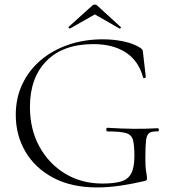

<svg xmlns="http://www.w3.org/2000/svg" viewBox="-20 -808 753 840"><path d="M404 12Q292 12 212.5 -30.5Q133 -73 91 -145Q49 -217 49 -305Q49 -379 77.5 -439.5Q106 -500 157.5 -544Q209 -588 278.5 -612Q348 -636 430 -636Q478 -636 522 -626.5Q566 -617 595 -598Q604 -591 604.5 -587Q605 -583 606 -575L618 -470Q618 -468 612.5 -466.5Q607 -465 606 -469Q587 -541 531 -578Q475 -615 389 -615Q256 -615 183.5 -541.5Q111 -468 111 -340Q111 -242 152.5 -166.5Q194 -91 265.5 -48Q337 -5 428 -5Q479 -5 509.5 -14Q540 -23 554 -49Q568 -75 568 -126Q568 -174 561.5 -196.5Q555 -219 530.5 -226Q506 -233 451 -233Q445 -233 445 -241Q445 -249 450 -249Q512 -245 563 -244.5Q614 -244 670 -247Q675 -247 675 -240Q675 -233 670 -233Q645 -234 633.5 -226.5Q622 -219 619 -194Q616 -169 616 -116Q616 -83 618 -67Q620 -51 621.5 -43.5Q623 -36 623 -28Q623 -22 621 -20Q619 -18 612 -16Q562 -4 508 4Q454 12 404 12ZM280 -690 383 -783Q388 -788 395 -788Q402 -788 406 -783L508 -690Q511 -689 508 -685.5Q505 -682 503 -683L395 -745L286 -683Q285 -682 281.5 -685.5Q278 -689 280 -690Z"/></svg>

Font: Cormorant Light
Style: Regular
Weight: 300
Designer: Christian Thalmann (Catharsis Fonts)
Foundry: Catharsis Fonts
Version: Version 4.000